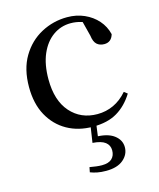

<svg xmlns="http://www.w3.org/2000/svg" viewBox="-116 -619 778 942"><g transform="rotate(-15 273.0 -148.0)"><path d="M300 15Q226 15 169 -17Q112 -49 79 -109Q46 -169 46 -254Q46 -345 83.5 -408Q121 -471 182.5 -504Q244 -537 315 -537Q362 -537 401.5 -519.5Q441 -502 468 -471.5Q495 -441 505 -400Q494 -362 458 -362Q435 -362 420.5 -375Q406 -388 402 -420L379 -510L434 -469Q404 -488 377.5 -496Q351 -504 324 -504Q274 -504 234 -475.5Q194 -447 171 -394Q148 -341 148 -266Q148 -158 200.5 -98.5Q253 -39 337 -39Q381 -39 419.5 -57Q458 -75 489 -111L506 -98Q472 -43 423 -14Q374 15 300 15ZM276 91 290 -2H319L308 81L294 66Q358 66 391 90.5Q424 115 424 152Q424 189 393.5 215Q363 241 306 241Q280 241 260.5 237Q241 233 226 227L231 202Q248 205 263.5 207Q279 209 293 209Q327 209 343.5 193.5Q360 178 360 151Q360 125 340 109.5Q320 94 276 91Z"/></g></svg>

Font: Noto Serif TC ExtraLight Medium
Style: Regular
Weight: 500
Version: Version 2.002-H1;hotconv 1.1.0;makeotfexe 2.6.0